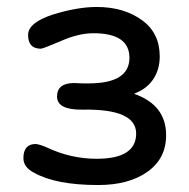

<svg xmlns="http://www.w3.org/2000/svg" viewBox="-20 -529 548 557"><path d="M78.1 -28.3Q47.9 -43.9 47.9 -70.3Q47.9 -111.3 84 -111.3Q97.7 -109.4 115.2 -101.6Q184.6 -68.4 260.7 -68.4Q375 -68.4 375 -141.6Q375 -213.9 218.8 -210.9Q145.5 -210 145.5 -249Q145.5 -288.1 195.3 -288.1L218.8 -287.1H237.3Q355.5 -287.1 355.5 -361.3Q355.5 -432.6 251 -432.6Q208 -432.6 157.2 -410.2Q104.5 -387.7 98.6 -387.7Q61.5 -387.7 61.5 -427.7Q61.5 -462.9 131.8 -486.3Q204.1 -508.8 260.7 -508.8Q338.9 -508.8 391.6 -470.7Q443.4 -433.6 443.4 -365.2Q443.4 -328.1 425.3 -300.3Q407.2 -272.5 373 -258.8L369.1 -256.8Q461.9 -224.6 461.9 -136.7Q461.9 -68.4 407.2 -30.3Q353.5 7.8 264.6 7.8Q141.6 7.8 78.1 -28.3Z"/></svg>

Font: jf-openhuninn-2.0
Style: Regular
Weight: 400
Designer: [Kosugi Maru]
Designed by MOTOYA      

[Varela Round]
Joe Prince (Latin component); Avraham Cornfeld (Hebrew component)
Foundry: justfont CO.,LTD.
Version: 2.0